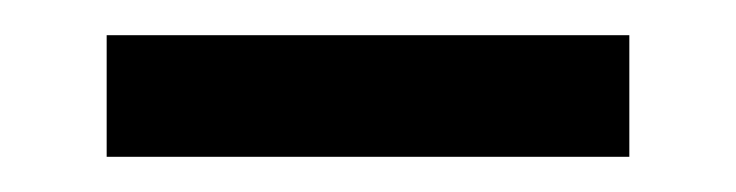

<svg xmlns="http://www.w3.org/2000/svg" viewBox="-20 -680 414 108"><path d="M40 -660.2H334V-591.8H40Z"/></svg>

Font: LT Wave
Style: Regular
Weight: 400
Designer: Daniel Lyons
Version: Version 2.5 (Glyphs App)